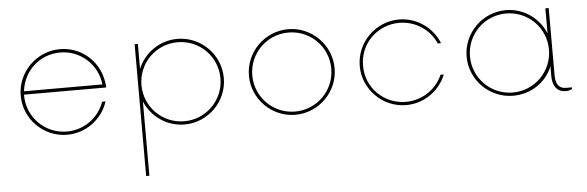

<svg xmlns="http://www.w3.org/2000/svg" viewBox="-44 -544 2818 922"><g transform="rotate(-5 1364.5 -83.5)"><path d="M472.7 -202.1V-208C465.3 -320.8 377.4 -404.8 267.1 -404.8C153.8 -404.8 60.5 -312 60.5 -198.2C60.5 -85 153.8 7.8 267.1 7.8C358.4 7.8 437 -52.2 463.9 -135.7H447.3C421.9 -61 350.6 -7.8 267.1 -7.8C163.1 -7.8 79.1 -90.3 76.7 -194.3V-202.1ZM267.1 -388.7C365.7 -388.7 445.8 -314.5 456.1 -218.3H78.1C89.4 -316.4 168 -388.7 267.1 -388.7Z M833 -404.8C747.6 -404.8 673.8 -352.1 642.6 -276.9V-397H627V238.3H642.6V-119.6C673.8 -44.9 747.6 7.8 833 7.8C946.8 7.8 1039.6 -85 1039.6 -198.2C1039.6 -312 946.8 -404.8 833 -404.8ZM833 -7.8C727.5 -7.8 642.6 -92.8 642.6 -198.2C642.6 -304.2 727.5 -388.7 833 -388.7C938.5 -388.7 1023.4 -304.2 1023.4 -198.2C1023.4 -92.8 938.5 -7.8 833 -7.8Z M1367.2 7.8C1480.5 7.8 1573.7 -85 1573.7 -198.2C1573.7 -312 1480.5 -404.8 1367.2 -404.8C1253.9 -404.8 1160.6 -312 1160.6 -198.2C1160.6 -85 1253.9 7.8 1367.2 7.8ZM1367.2 -7.8C1261.7 -7.8 1176.8 -92.8 1176.8 -198.2C1176.8 -304.2 1261.7 -388.7 1367.2 -388.7C1472.7 -388.7 1557.6 -304.2 1557.6 -198.2C1557.6 -92.8 1472.7 -7.8 1367.2 -7.8Z M1901.4 7.8C1987.8 7.8 2063.5 -46.9 2093.3 -123H2077.6C2048.3 -54.7 1979 -7.8 1901.4 -7.8C1797.4 -7.8 1709.5 -90.3 1710.9 -198.2C1709.5 -306.2 1797.4 -388.7 1901.4 -388.7C1979 -388.7 2048.3 -342.3 2077.6 -273.9H2093.3C2063.5 -350.1 1987.8 -404.8 1901.4 -404.8C1788.1 -404.8 1694.8 -312 1694.8 -198.2C1694.8 -85 1788.1 7.8 1901.4 7.8Z M2671.4 -7.8C2640.1 -7.8 2623 -30.3 2623 -70.8V-397H2606.9V-275.9C2576.2 -351.6 2502.4 -404.8 2416.5 -404.8C2303.2 -404.8 2210 -312 2210 -198.2C2210 -85 2303.2 7.8 2416.5 7.8C2502.4 7.8 2576.2 -41 2606.9 -117.7V-70.8C2606.9 -20 2629.9 7.8 2671.4 7.8C2681.6 7.8 2691.9 4.9 2700.7 0V-7.8ZM2416.5 -7.8C2311 -7.8 2226.1 -92.8 2226.1 -198.2C2226.1 -304.2 2311 -388.7 2416.5 -388.7C2522 -388.7 2606.9 -304.2 2606.9 -198.2C2606.9 -92.8 2522 -7.8 2416.5 -7.8Z"/></g></svg>

Font: Now Thin
Style: Regular
Weight: 100
Designer: Alfredo Marco Pradil
Foundry: Alfredo Marco Pradil
Version: Version 1.200;hotconv 1.0.109;makeotfexe 2.5.65596